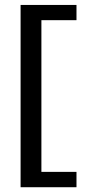

<svg xmlns="http://www.w3.org/2000/svg" viewBox="-20 -743 386 788"><path d="M64.5 25.4V-722.7H293.9V-660.2H149.9V-37.6H293.9V25.4Z"/></svg>

Font: Pontano Sans
Style: Regular
Weight: 400
Designer: Vernon Adams
Foundry: Vernon Adams
Version: Version 2.001